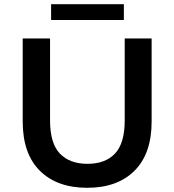

<svg xmlns="http://www.w3.org/2000/svg" viewBox="-20 -883 829 913"><path d="M395 10Q251 10 169.5 -71Q88 -152 88 -305V-700H218V-310Q218 -202 264.5 -153Q311 -104 396 -104Q481 -104 527 -153Q573 -202 573 -310V-700H701V-305Q701 -152 619.5 -71Q538 10 395 10ZM223 -788V-863H569V-788Z"/></svg>

Font: MOST Montserrat SemiBold
Style: Regular
Weight: 600
Designer: Julieta Ulanovsky
Foundry: Julieta Ulanovsky
Version: Version 8.000;March 11, 2024;FontCreator 15.0.0.2926 64-bit